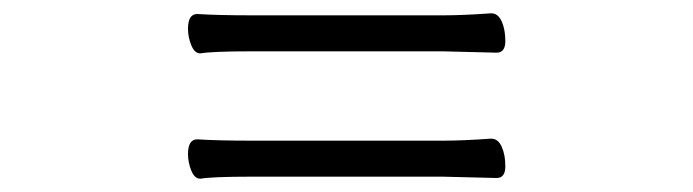

<svg xmlns="http://www.w3.org/2000/svg" viewBox="-20 -537 1040 288"><path d="M276 -516Q306 -514 358 -514H645Q674 -514 716 -517H717Q727 -517 732.5 -505Q738 -493 738 -475.5Q738 -458 725 -458L644 -460H357Q299 -460 281 -457H280Q272 -457 267 -469Q262 -481 262 -494Q262 -516 276 -516ZM276 -328Q306 -326 358 -326H645Q674 -326 716 -329H717Q727 -329 732.5 -317Q738 -305 738 -287.5Q738 -270 725 -270L644 -272H357Q299 -272 281 -269H280Q272 -269 267 -281Q262 -293 262 -306Q262 -328 276 -328Z"/></svg>

Font: LXGW WenKai Lite
Style: Regular
Weight: 400
Designer: LXGW / Fontworks Inc.
Foundry: LXGW / Fontworks Inc.
Version: Version 1.511; March 25, 2025